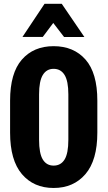

<svg xmlns="http://www.w3.org/2000/svg" viewBox="-20 -961 556 993"><path d="M32.2 -274.9Q32.2 -132.3 93.3 -60.5Q154.3 11.2 257.3 11.2Q360.4 11.2 421.9 -60.5Q483.4 -132.3 483.4 -274.9V-440.4Q483.4 -583.5 422.4 -652.8Q361.3 -722.2 257.3 -722.2Q153.8 -722.2 93 -652.6Q32.2 -583 32.2 -440.4ZM182.1 -238.3V-473.1Q182.1 -541.5 201.4 -573.2Q220.7 -605 257.3 -605Q294.4 -605 314 -573.2Q333.5 -541.5 333.5 -473.1V-238.3Q333.5 -167.5 314 -136Q294.4 -104.5 257.3 -104.5Q220.7 -104.5 201.4 -136Q182.1 -167.5 182.1 -238.3ZM299.3 -941.4H210.4L96.2 -770H201.2L255.4 -842.3L311.5 -769.5H416.5Z"/></svg>

Font: Roboto Flex
Style: wght 700 wdth 25 opsz 34 GRAD 0.00 slnt 0.00 XTRA 468 XOPQ 96 YOPQ 79 YTLC 514 YTUC 712 YTAS 750 YTDE -203.00 YTFI 738
Weight: 700
Width: 1
Designer: Berlow after Robertson
Foundry: Google
Version: Version 3.100